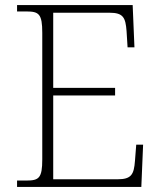

<svg xmlns="http://www.w3.org/2000/svg" viewBox="-20 -734 633 754"><path d="M47 0H535L542 -166H515L510 -102C506 -49 496 -30 442 -30H189V-359H432V-389H189V-684H410C464 -684 473 -665 477 -612L481 -548H508L501 -714H47V-689H84C133 -689 146 -679 146 -605V-108C146 -35 133 -25 84 -25H47Z"/></svg>

Font: Noto Serif Ethiopic ExtraLight
Style: Regular
Weight: 200
Designer: Monotype Design Team
Foundry: Monotype Imaging Inc.
Version: Version 2.102